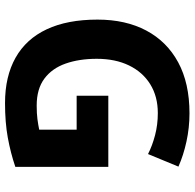

<svg xmlns="http://www.w3.org/2000/svg" viewBox="-25 -739 774 764"><g transform="rotate(90 362.0 -357.0)"><path d="M361 -401H644V-31Q588 -12 527.5 -1Q467 10 390 10Q284 10 209.5 -32Q135 -74 96.5 -156Q58 -238 58 -358Q58 -470 101.5 -552Q145 -634 228 -679Q311 -724 431 -724Q488 -724 543 -712Q598 -700 643 -680L593 -559Q560 -576 518 -587Q476 -598 430 -598Q364 -598 315.5 -568Q267 -538 240.5 -483.5Q214 -429 214 -355Q214 -285 233 -231Q252 -177 293 -146.5Q334 -116 400 -116Q432 -116 454.5 -119Q477 -122 496 -126V-275H361Z"/></g></svg>

Font: Noto Sans Canadian Aboriginal
Style: Regular
Weight: 400
Designer: Monotype Design Team, Typotheque's Kevin King
Foundry: Monotype Imaging Inc.
Version: Version 2.002